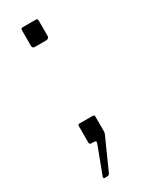

<svg xmlns="http://www.w3.org/2000/svg" viewBox="-172 -539 558 713"><g transform="rotate(-30 107.0 -182.5)"><path d="M50 136Q47 136 45.5 133Q44 130 47 125L90 11Q95 0 82 0H72Q63 0 63 -8V-79Q63 -86 70 -86H127Q134 -86 134 -80V-17Q134 -11 132 -5L72 129Q70 133 67 134.5Q64 136 58 136H50ZM69 -415Q58 -415 58 -426V-492Q58 -501 66 -501H122Q130 -501 130 -493V-427Q130 -415 115 -415H69Z"/></g></svg>

Font: Libre Franklin ExtraLight
Style: Regular
Weight: 250
Designer: Pablo Impallari, Rodrigo Fuenzalida, Nhung Nguyen
Foundry: Impallari Type
Version: Version 3.000